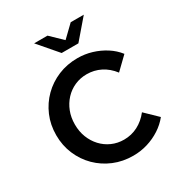

<svg xmlns="http://www.w3.org/2000/svg" viewBox="-215 -1077 1151 1232"><g transform="rotate(-30 361.0 -460.5)"><path d="M413 11Q336 11 270 -16.5Q204 -44 154.5 -93Q105 -142 77 -208Q49 -274 49 -350Q49 -427 77 -492.5Q105 -558 154.5 -607Q204 -656 270 -683.5Q336 -711 413 -711Q468 -711 519 -695.5Q570 -680 614 -652Q658 -624 689 -584L599 -497Q563 -544 515.5 -568Q468 -592 413 -592Q365 -592 323.5 -573.5Q282 -555 251.5 -522Q221 -489 204 -445.5Q187 -402 187 -350Q187 -298 204 -254.5Q221 -211 251.5 -178Q282 -145 323.5 -126.5Q365 -108 413 -108Q468 -108 515.5 -132.5Q563 -157 599 -203L689 -116Q658 -77 614 -48.5Q570 -20 519 -4.5Q468 11 413 11ZM320 -932 406 -849 492 -932H589L467 -790H343L221 -932Z"/></g></svg>

Font: Red Hat Text SemiBold
Style: Regular
Weight: 600
Designer: Pentagram, MCKL
Foundry: MCKL
Version: Version 1.030